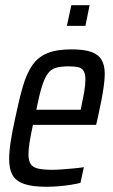

<svg xmlns="http://www.w3.org/2000/svg" viewBox="-20 -707 431 735"><path d="M157 8Q105 8 73.5 -2.5Q42 -13 28.5 -36Q15 -59 15 -98Q15 -127 21 -165.5Q27 -204 38 -254Q53 -326 67.5 -376Q82 -426 104 -457.5Q126 -489 161.5 -503.5Q197 -518 254 -518Q301 -518 328.5 -508.5Q356 -499 368.5 -478.5Q381 -458 381 -424Q381 -405 377.5 -379Q374 -353 368 -322Q362 -291 354 -255L348 -229H106Q98 -191 93.5 -163.5Q89 -136 89 -116Q89 -92 97.5 -79Q106 -66 126.5 -61.5Q147 -57 180 -57Q196 -57 216.5 -58.5Q237 -60 259 -62Q281 -64 301 -67L288 -7Q273 -3 251 0.5Q229 4 204.5 6Q180 8 157 8ZM119 -287H289L292 -303Q298 -330 302.5 -356.5Q307 -383 307 -402Q307 -424 300 -435.5Q293 -447 279 -450Q265 -453 243 -453Q213 -453 194 -447.5Q175 -442 162.5 -424.5Q150 -407 140 -374.5Q130 -342 119 -287ZM236 -608 253 -687H323L307 -608Z"/></svg>

Font: Saira Condensed
Style: Italic
Weight: 400
Width: 3
Italic angle: -12°
Designer: Hector Gatti with collaboration of the Omnibus-Type team
Foundry: Omnibus-Type
Version: Version 1.100